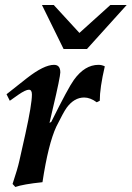

<svg xmlns="http://www.w3.org/2000/svg" viewBox="-20 -727 524 764"><path d="M397 -463Q387 -420 382 -386Q377 -352 377 -326L365 -320Q339 -339 315 -339Q275 -339 245 -298Q238 -288 228 -269.5Q218 -251 204 -223Q172 -154 149 -2Q72 6 41 17L30 5Q50 -55 57 -87L81 -194Q107 -312 107 -351Q107 -370 95 -370Q82 -370 53 -350L19 -326L6 -352L87 -416Q155 -469 195 -469Q220 -469 220 -439Q220 -431 212.5 -394Q205 -357 189 -290L177 -238L184 -242Q252 -379 274 -409Q317 -469 372 -469Q385 -469 397 -463ZM147 -707H194L296 -596L419 -707H484L326 -532H233Z"/></svg>

Font: GFS Didot
Style: Bold Italic
Weight: 700
Italic angle: -12°
Designer: Designed by Takis Katsoulidis and George D. Matthiopoulos.
Foundry: Designed by Takis Katsoulidis and George D. Matthiopoulos.
Version: Version 1.0